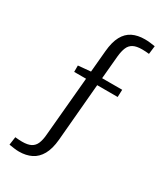

<svg xmlns="http://www.w3.org/2000/svg" viewBox="-236 -874 1014 1174"><g transform="rotate(30 271.0 -287.0)"><path d="M102 203Q85 203 67.5 200.5Q50 198 31 195L39 138Q67 141 88 141Q128 141 150.5 129Q173 117 183.5 92Q194 67 197 29L236 -401L254 -388H151V-433L260 -443L238 -427L253 -593Q259 -660 281 -700.5Q303 -741 339.5 -759Q376 -777 427 -777Q445 -777 462.5 -775Q480 -773 499 -770L492 -712Q465 -715 443 -715Q403 -715 380.5 -703Q358 -691 347.5 -666Q337 -641 333 -602L317 -426L301 -440H460L458 -388H297L315 -405L278 18Q272 84 249 125Q226 166 188.5 184.5Q151 203 102 203Z"/></g></svg>

Font: Pack4
Style: Regular
Weight: 400
Version: Version 2.002